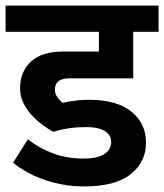

<svg xmlns="http://www.w3.org/2000/svg" viewBox="-30 -659 589 689"><path d="M161 -186Q143 -196 122.5 -211Q102 -226 84 -245.5Q66 -265 54 -289.5Q42 -314 42 -342Q42 -401 80.5 -437.5Q119 -474 197 -474H325V-545H-10V-639H539V-545H448V-378H219Q195 -378 181 -368.5Q167 -359 167 -337Q167 -323 175.5 -310.5Q184 -298 195 -290Q222 -296 245 -298.5Q268 -301 289 -301Q389 -301 441.5 -258.5Q494 -216 494 -147Q494 -78 439 -34Q384 10 272 10Q229 10 191 2.5Q153 -5 120.5 -17Q88 -29 61.5 -44.5Q35 -60 17 -75L70 -159Q112 -126 162 -108Q212 -90 267 -90Q321 -90 345 -106.5Q369 -123 369 -149Q369 -175 345.5 -189Q322 -203 280 -203Q248 -203 219.5 -199Q191 -195 161 -186Z"/></svg>

Font: Ek Mukta
Style: Bold
Weight: 700
Designer: Girish Dalvi and Yashodeep Gholap
Foundry: Ek Type
Version: Version 2.538;PS 1.002;hotconv 16.6.51;makeotf.lib2.5.65220;